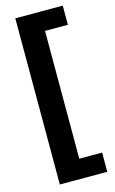

<svg xmlns="http://www.w3.org/2000/svg" viewBox="-137 -805 612 1018"><g transform="rotate(-15 169.5 -296.0)"><path d="M318.8 -752V-646.9H193.4V54.6H318.8V160H58.4V-752Z"/></g></svg>

Font: TikTok Sans Light
Style: Regular
Weight: 300
Version: Version 4.000